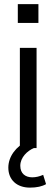

<svg xmlns="http://www.w3.org/2000/svg" viewBox="-20 -704 267 913"><path d="M74.5 0H153.9V-476.5H74.5ZM64.7 -595.1H162.7V-684.3H64.7ZM122.5 188.2C154.9 188.2 180.4 182.4 199 171.6L185.3 127.5C166.7 135.3 151 139.2 133.3 139.2C101 139.2 76.5 121.6 76.5 84.3C76.5 44.1 110.8 12.7 141.2 0L112.7 -35.3C54.9 -7.8 19.6 41.2 19.6 93.1C19.6 151 59.8 188.2 122.5 188.2Z"/></svg>

Font: LL Pando Sans
Style: Regular
Weight: 400
Designer: Joshua Smith
Foundry: Joshua Smith
Version: Version 1.000;Glyphs 3.2.1 (3258)